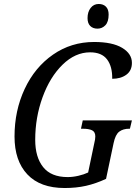

<svg xmlns="http://www.w3.org/2000/svg" viewBox="-20 -935 691 965"><path d="M53 -249Q53 -379 104 -488Q155 -597 246.5 -660.5Q338 -724 453 -724Q545 -724 594 -694.5Q643 -665 643 -619Q643 -580 615 -559.5Q587 -539 544 -539Q545 -601 518 -636.5Q491 -672 433 -672Q358 -672 294.5 -610Q231 -548 194 -446.5Q157 -345 157 -232Q157 -145 197 -95Q237 -45 320 -45Q346 -45 374 -51.5Q402 -58 423 -68L454 -216Q459 -235 459 -249Q459 -272 443 -280Q427 -288 396 -288H387L396 -330H643L633 -288H629Q599 -288 579.5 -273.5Q560 -259 551 -216L513 -36Q461 -12 412 -1Q363 10 305 10Q182 10 117.5 -58.5Q53 -127 53 -249ZM420 -844Q420 -875 435.5 -895Q451 -915 476 -915Q499 -915 512.5 -901.5Q526 -888 526 -862Q526 -825 509.5 -808Q493 -791 470 -791Q447 -791 433.5 -804.5Q420 -818 420 -844Z"/></svg>

Font: Noto Serif Narrow
Style: Italic
Weight: 400
Width: 4
Italic angle: -12°
Designer: Monotype Design Team
Foundry: Monotype Imaging Inc.
Version: Version 1.001